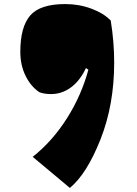

<svg xmlns="http://www.w3.org/2000/svg" viewBox="-20 -725 672 945"><path d="M231 -262Q198 -262 174 -271Q132 -299 106 -351.5Q80 -404 80 -470Q80 -592 128.5 -648.5Q177 -705 301 -705Q369 -705 429.5 -682.5Q490 -660 525 -624Q542 -519 542 -417Q542 -210 475 -40Q408 130 324 200L141 47Q239 -31 310 -143.5Q381 -256 415 -382L403 -390Q374 -328 329.5 -295Q285 -262 231 -262Z"/></svg>

Font: Joti One
Style: Regular
Weight: 400
Designer: Eduardo Rodriguez Tunni
Foundry: Eduardo Rodriguez Tunni
Version: Version 1.001